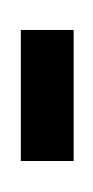

<svg xmlns="http://www.w3.org/2000/svg" viewBox="28 -360 92 189"><g transform="rotate(90 74.5 -266.0)"><path d="M10 -240V-292H139V-240Z"/></g></svg>

Font: Bricolage Grotesque 96pt Condensed ExtraLight
Style: Regular
Weight: 200
Width: 3
Designer: Mathieu Triay
Foundry: Atelier Triay
Version: Version 1.001; ttfautohint (v1.8.4.7-5d5b);gftools[0.9.33.de